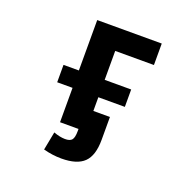

<svg xmlns="http://www.w3.org/2000/svg" viewBox="-160 -900 1320 1297"><g transform="rotate(20 500.0 -251.0)"><path d="M210.9 -245.1V-370.1H321.3V-732.4H785.2V-578.1H506.8V-370.1H697.3V-245.1H506.8V-146.5H626V17.6Q626 130.9 575.2 180.2Q524.4 229.5 413.1 229.5Q348.6 229.5 283.2 211.9L308.6 80.1Q353.5 96.7 390.1 97.2Q426.8 97.7 440.4 80.6Q454.1 63.5 454.1 17.6V2H447.3H321.3V-245.1Z"/></g></svg>

Font: Gen Shin Gothic Monospace Heavy
Style: Bold
Weight: 800
Designer: [Source Han Sans]
Ryoko NISHIZUKA  (kana & ideographs); Paul D. Hunt (Latin, Greek & Cyrillic); Wenlong ZHANG  (bopomofo
Version: Version 1.002.20150607